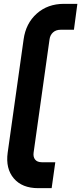

<svg xmlns="http://www.w3.org/2000/svg" viewBox="-20 -800 423 1000"><path d="M179 180Q95 180 51.8 129Q8.5 78 20 -5L103 -595Q114.5 -678.5 171.5 -729.2Q228.5 -780 313 -780H383L365 -645H295Q271.5 -645 256.2 -631.2Q241 -617.5 238 -595L155 -5Q152 17.5 163 31.2Q174 45 198 45H268L249 180Z"/></svg>

Font: Mohave
Style: Bold Italic
Weight: 700
Italic angle: -8°
Designer: Gumpita Rahayu
Foundry: Tokotype
Version: Version 2.003; ttfautohint (v1.8.3)